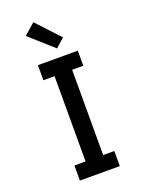

<svg xmlns="http://www.w3.org/2000/svg" viewBox="-179 -1067 858 1149"><g transform="rotate(-20 250.0 -493.0)"><path d="M123 0V-96H194V-639H123V-735H377V-639H306V-96H377V0ZM265 -790 115 -924 185 -986 321 -840Z"/></g></svg>

Font: Zed Mono
Style: Bold
Weight: 700
Monospace: yes
Designer: Belleve Invis
Foundry: Belleve Invis
Version: Version 1.0.0; ttfautohint (v1.8.4)